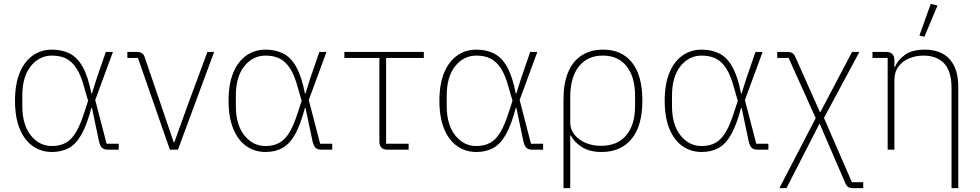

<svg xmlns="http://www.w3.org/2000/svg" viewBox="-20 -778 5093 998"><path d="M597 -31V0H541Q521 0 510.5 -9.5Q500 -19 494 -46L458 -217H455Q432 -130 404 -80Q376 -30 338.5 -9Q301 12 250 12Q194 12 150.5 -18.5Q107 -49 82.5 -108.5Q58 -168 58 -254Q58 -341 82.5 -400Q107 -459 150.5 -489.5Q194 -520 250 -520Q302 -520 342 -500Q382 -480 410 -430Q438 -380 455 -292H458L482 -369L530 -508H567L475 -258L534 -31ZM250 -19Q292 -19 322.5 -36Q353 -53 376 -92.5Q399 -132 420 -199L438 -254L419 -319Q402 -385 378 -422Q354 -459 323 -474Q292 -489 250 -489Q184 -489 140 -434Q96 -379 96 -281V-227Q96 -130 140 -74.5Q184 -19 250 -19Z M905 0H863L697 -477H642V-508H690Q707 -508 717 -502Q727 -496 732 -481L816 -235L883 -38H886L957 -235L1058 -508H1093Z M1707 -31V0H1651Q1631 0 1620.5 -9.5Q1610 -19 1604 -46L1568 -217H1565Q1542 -130 1514 -80Q1486 -30 1448.5 -9Q1411 12 1360 12Q1304 12 1260.5 -18.5Q1217 -49 1192.5 -108.5Q1168 -168 1168 -254Q1168 -341 1192.5 -400Q1217 -459 1260.5 -489.5Q1304 -520 1360 -520Q1412 -520 1452 -500Q1492 -480 1520 -430Q1548 -380 1565 -292H1568L1592 -369L1640 -508H1677L1585 -258L1644 -31ZM1360 -19Q1402 -19 1432.5 -36Q1463 -53 1486 -92.5Q1509 -132 1530 -199L1548 -254L1529 -319Q1512 -385 1488 -422Q1464 -459 1433 -474Q1402 -489 1360 -489Q1294 -489 1250 -434Q1206 -379 1206 -281V-227Q1206 -130 1250 -74.5Q1294 -19 1360 -19Z M2104 0H1994Q1973 0 1962.5 -11Q1952 -22 1952 -42V-477H1770V-508H2183V-477H1987V-31H2104Z M2803 -31V0H2747Q2727 0 2716.5 -9.5Q2706 -19 2700 -46L2664 -217H2661Q2638 -130 2610 -80Q2582 -30 2544.5 -9Q2507 12 2456 12Q2400 12 2356.5 -18.5Q2313 -49 2288.5 -108.5Q2264 -168 2264 -254Q2264 -341 2288.5 -400Q2313 -459 2356.5 -489.5Q2400 -520 2456 -520Q2508 -520 2548 -500Q2588 -480 2616 -430Q2644 -380 2661 -292H2664L2688 -369L2736 -508H2773L2681 -258L2740 -31ZM2456 -19Q2498 -19 2528.5 -36Q2559 -53 2582 -92.5Q2605 -132 2626 -199L2644 -254L2625 -319Q2608 -385 2584 -422Q2560 -459 2529 -474Q2498 -489 2456 -489Q2390 -489 2346 -434Q2302 -379 2302 -281V-227Q2302 -130 2346 -74.5Q2390 -19 2456 -19Z M2909 200V-263Q2909 -345 2933 -402.5Q2957 -460 3003.5 -490Q3050 -520 3115 -520Q3212 -520 3265.5 -452.5Q3319 -385 3319 -255Q3319 -124 3263 -56Q3207 12 3107 12Q3044 12 3004 -14Q2964 -40 2947 -74H2944V200ZM3103 -20Q3190 -20 3235.5 -75Q3281 -130 3281 -227V-281Q3281 -377 3237.5 -433Q3194 -489 3113 -489Q3033 -489 2988.5 -432Q2944 -375 2944 -272V-142Q2944 -105 2966.5 -77.5Q2989 -50 3025 -35Q3061 -20 3103 -20Z M3974 -31V0H3918Q3898 0 3887.5 -9.5Q3877 -19 3871 -46L3835 -217H3832Q3809 -130 3781 -80Q3753 -30 3715.5 -9Q3678 12 3627 12Q3571 12 3527.5 -18.5Q3484 -49 3459.5 -108.5Q3435 -168 3435 -254Q3435 -341 3459.5 -400Q3484 -459 3527.5 -489.5Q3571 -520 3627 -520Q3679 -520 3719 -500Q3759 -480 3787 -430Q3815 -380 3832 -292H3835L3859 -369L3907 -508H3944L3852 -258L3911 -31ZM3627 -19Q3669 -19 3699.5 -36Q3730 -53 3753 -92.5Q3776 -132 3797 -199L3815 -254L3796 -319Q3779 -385 3755 -422Q3731 -459 3700 -474Q3669 -489 3627 -489Q3561 -489 3517 -434Q3473 -379 3473 -281V-227Q3473 -130 3517 -74.5Q3561 -19 3627 -19Z M4020 -508H4072Q4090 -508 4099 -502Q4108 -496 4115 -480L4242 -195H4244L4409 -508H4447L4263 -165L4408 169H4467V200H4415Q4397 200 4388 193.5Q4379 187 4373 172L4241 -134H4239L4068 200H4031L4220 -164L4079 -477H4020Z M4629 0H4594V-477H4515V-508H4587Q4608 -508 4618.5 -497Q4629 -486 4629 -466V-419L4610 -430H4632Q4647 -467 4684.5 -493.5Q4722 -520 4787 -520Q4871 -520 4916 -470.5Q4961 -421 4961 -326V200H4926V-320Q4926 -407 4888 -448Q4850 -489 4780 -489Q4741 -489 4706.5 -475Q4672 -461 4650.5 -432.5Q4629 -404 4629 -361ZM4853 -749 4785 -587 4759 -593 4818 -758Z"/></svg>

Font: IBM Plex Sans ExtraLight
Style: Regular
Weight: 250
Designer: Mike Abbink, Paul van der Laan, Pieter van Rosmalen
Foundry: Bold Monday
Version: Version 3.201